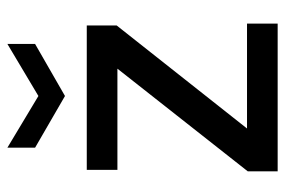

<svg xmlns="http://www.w3.org/2000/svg" viewBox="-146 -626 772 520"><g transform="rotate(-90 240.0 -366.0)"><path d="M36 0V-81L314 -434H40V-517H431V-436L152 -83H436V0ZM240 -576 100 -657V-732L240 -648L381 -732V-657Z"/></g></svg>

Font: DM Sans 11pt Medium
Style: Regular
Weight: 500
Version: Version 4.004;gftools[0.9.30]